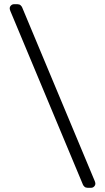

<svg xmlns="http://www.w3.org/2000/svg" viewBox="-20 -806 499 910"><path d="M395 84Q386 84 380.5 79Q375 74 373 69L29 -754Q26 -762 26 -766Q26 -774 32 -780Q38 -786 46 -786H63Q72 -786 77.5 -781Q83 -776 85 -771L429 52Q432 60 432 64Q432 72 426 78Q420 84 412 84Z"/></svg>

Font: Rubik AZ
Style: Regular
Weight: 300
Designer: Hubert and Fischer
Foundry: Hubert & Fischer
Version: Version 2.000